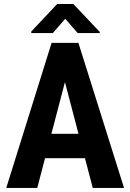

<svg xmlns="http://www.w3.org/2000/svg" viewBox="-20 -921 637 941"><path d="M396.5 -145.5H200.7L162.6 0H10.7L232.9 -710.9H364.3L587.9 0H434.6ZM231.9 -265.1H364.7L298.3 -518.6ZM468.8 -764.6V-758.8H360.8L299.8 -829.1L238.8 -758.8H133.3V-766.6L260.3 -901.4H339.4Z"/></svg>

Font: Roboto Condensed
Style: Bold
Weight: 700
Designer: Google
Version: Version 2.134; 2016